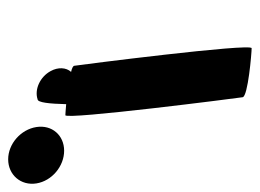

<svg xmlns="http://www.w3.org/2000/svg" viewBox="-264 -841 636 470"><g transform="rotate(-90 54.0 -606.0)"><path d="M-160 -835C-154 -797 -118 -767 -80 -767C-42 -767 -16 -797 -22 -835C-28 -873 -63 -904 -101 -904C-139 -904 -166 -873 -160 -835ZM51 -330C53 -317 159 -308 171 -308C184 -308 130 -730 128 -742C128 -745 122 -748 113 -750C124 -762 125 -782 115 -800C101 -826 70 -840 46 -832C38 -832 35 -803 34 -762C21 -763 11 -764 7 -764C-5 -764 49 -342 51 -330Z"/></g></svg>

Font: Ampere
Style: RevIta
Weight: 400
Version: Version 1